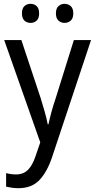

<svg xmlns="http://www.w3.org/2000/svg" viewBox="-20 -746 499 1006"><path d="M2 -536H92L193 -232Q204 -196 214 -161.5Q224 -127 230 -95H234Q239 -120 249 -157Q259 -194 272 -232L367 -536H457L253 77Q227 155 186.5 197.5Q146 240 77 240Q57 240 41 237.5Q25 235 12 232V161Q22 164 36 166Q50 168 64 168Q103 168 127 143.5Q151 119 167 70L191 0ZM95 -676Q95 -702 108 -714Q121 -726 140 -726Q159 -726 172 -714Q185 -702 185 -676Q185 -650 172 -638Q159 -626 140 -626Q121 -626 108 -638Q95 -650 95 -676ZM273 -676Q273 -702 286.5 -714Q300 -726 318 -726Q337 -726 350.5 -714Q364 -702 364 -676Q364 -650 350.5 -638Q337 -626 318 -626Q300 -626 286.5 -638Q273 -650 273 -676Z"/></svg>

Font: Noto Sans Sinhala SemiCondensed
Style: Regular
Weight: 400
Width: 4
Designer: Jelle Bosma - Monotype Design Team
Foundry: Monotype Imaging Inc.
Version: Version 2.006; ttfautohint (v1.8.4.7-5d5b)